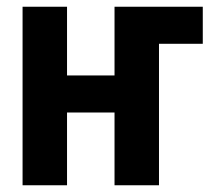

<svg xmlns="http://www.w3.org/2000/svg" viewBox="-20 -550 640 570"><path d="M47 0V-530H179V-326H320V-530H582V-420H452V0H320V-216H179V0Z"/></svg>

Font: Iosevka Curly XBdEx
Style: Regular
Weight: 800
Width: 7
Monospace: yes
Designer: Belleve Invis
Foundry: Belleve Invis
Version: Version 11.1.0; ttfautohint (v1.8.3)